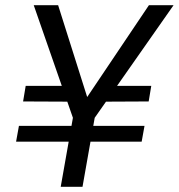

<svg xmlns="http://www.w3.org/2000/svg" viewBox="-20 -720 689 740"><path d="M42 -174 53 -235H537L526 -174ZM282 -328 69 -329 79 -389H282ZM354 -328 374 -389H563L553 -329ZM214 0 261 -266 110 -700H204L316 -346L554 -700H649L345 -266L298 0Z"/></svg>

Font: DM Sans 12pt
Style: Italic
Weight: 400
Italic angle: -10°
Version: Version 4.004;gftools[0.9.30]